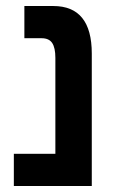

<svg xmlns="http://www.w3.org/2000/svg" viewBox="-20 -618 386 638"><path d="M26 0V-107H164V-426Q164 -459 153.5 -475Q143 -491 118 -491H61V-598H157Q285 -598 285 -440V0Z"/></svg>

Font: Noto Sans Hebrew Condensed SemiBold
Style: Regular
Weight: 600
Width: 3
Designer: Monotype Design Team
Foundry: Monotype Imaging Inc.
Version: Version 2.004; ttfautohint (v1.8.4.7-5d5b)